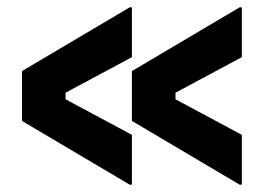

<svg xmlns="http://www.w3.org/2000/svg" viewBox="-20 -510 736 524"><path d="M634 -6 340 -180V-316L634 -490H640V-354L459 -257V-239L640 -142V-6ZM40 -316 334 -490H340V-354L159 -257V-239L340 -142V-6H334L40 -180Z"/></svg>

Font: Space Grotesk Frontify
Style: Bold
Weight: 700
Designer: Florian Karsten
Version: Version 2.000